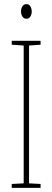

<svg xmlns="http://www.w3.org/2000/svg" viewBox="-20 -912 254 932"><path d="M37 0V-19L95 -22V-691L37 -695V-714H177V-695L121 -691V-22L177 -19V0ZM134 -856Q134 -842 127.5 -831.5Q121 -821 109 -821Q95 -821 88.5 -832Q82 -843 82 -857Q82 -870 88.5 -881Q95 -892 109 -892Q121 -892 127.5 -881Q134 -870 134 -856Z"/></svg>

Font: Noto Sans Display Thin Cond
Style: Regular
Weight: 250
Width: 3
Designer: Monotype Design team
Foundry: Monotype Imaging Inc.
Version: Version 1.000